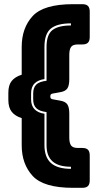

<svg xmlns="http://www.w3.org/2000/svg" viewBox="-20 -820 495 920"><path d="M312 -161Q312 -135 320.5 -123Q329 -111 353 -111H374Q393 -111 401.5 -102.5Q410 -94 410 -75V44Q410 63 401.5 71.5Q393 80 374 80H330Q189 80 136.5 23Q84 -34 84 -124V-254Q52 -264 36 -284.5Q20 -305 20 -341V-376Q20 -412 36 -432Q52 -452 84 -462V-595Q84 -686 136.5 -743Q189 -800 330 -800H374Q393 -800 401.5 -791.5Q410 -783 410 -764V-643Q410 -624 401.5 -615.5Q393 -607 374 -607H353Q329 -607 320.5 -595Q312 -583 312 -557V-440Q312 -410 302.5 -396Q293 -382 267 -378L234 -372Q227 -371 224 -368Q221 -365 221 -358Q221 -351 224 -348Q227 -345 234 -344L267 -338Q293 -334 302.5 -320Q312 -306 312 -276ZM320 -11V-21Q261 -21 232 -46.5Q203 -72 203 -124V-283Q169 -287 154 -301.5Q139 -316 139 -344V-372Q139 -400 153.5 -414.5Q168 -429 203 -433V-595Q203 -654 231.5 -676Q260 -698 320 -698V-708Q254 -708 223.5 -683Q193 -658 193 -595V-441Q163 -437 146 -420.5Q129 -404 129 -372V-344Q129 -313 146 -296Q163 -279 193 -275V-124Q193 -67 224 -39Q255 -11 320 -11Z"/></svg>

Font: Bungee Inline
Style: Regular
Weight: 400
Version: Version 1.000;PS 1.0;hotconv 1.0.72;makeotf.lib2.5.5900